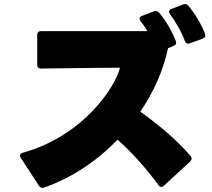

<svg xmlns="http://www.w3.org/2000/svg" viewBox="-20 -890 1040 944"><path d="M914 -677 976 -700C988 -705 992 -713 988 -724C971 -770 936 -827 906 -862C899 -870 891 -872 880 -868L823 -846C815 -843 811 -838 811 -832C811 -829 813 -824 816 -820C843 -784 873 -733 889 -688C894 -676 902 -673 914 -677ZM197 32C330 -14 455 -97 558 -203C630 -140 703 -57 759 20C763 26 768 29 773 29C778 29 782 27 786 23L915 -96C920 -101 922 -105 922 -110C922 -114 921 -119 917 -123C847 -205 755 -280 670 -341C735 -437 783 -543 806 -653L833 -664C845 -669 849 -677 844 -689C827 -735 795 -790 762 -828C755 -836 747 -838 736 -834L678 -812C670 -809 666 -804 666 -798C666 -794 668 -790 671 -786C683 -771 694 -755 705 -737H182C169 -737 163 -730 163 -718V-572C163 -560 169 -553 182 -553C310 -554 441 -557 570 -557C548 -466 394 -223 92 -139C83 -136 78 -131 78 -125C78 -122 79 -118 82 -114L172 24C178 33 186 36 197 32Z"/></svg>

Font: LINE Seed JP_OTF ExtraBold
Style: Regular
Weight: 800
Designer: LY Corporation & Fontrix & Fontworks
Version: Version 1.013